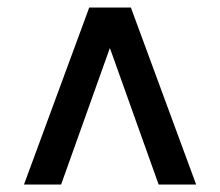

<svg xmlns="http://www.w3.org/2000/svg" viewBox="-20 -783 587 512"><path d="M143 -291H44L218 -763H329L503 -291H403L273 -655Z"/></svg>

Font: Open Sauce One Medium
Style: Regular
Weight: 500
Designer: Alfredo Marco Pradil
Foundry: Creative Sauce Fz LLC
Version: Version 1.477